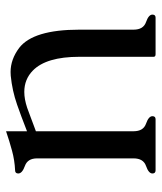

<svg xmlns="http://www.w3.org/2000/svg" viewBox="29 -553 524 622"><g transform="rotate(-90 291.0 -242.0)"><path d="M176.8 -416.5Q203.6 -426.8 224.1 -434.6Q244.6 -442.4 263.2 -448.7Q308.1 -464.4 356.4 -469.2Q362.3 -469.7 368.7 -469.7Q409.7 -469.7 446.8 -441.9Q505.9 -396.5 505.9 -247.1V-71.3Q505.9 -39.6 530.3 -31Q554.7 -22.5 554.7 -10.3Q554.7 0 544.9 0H426.3Q418 0 418 -6.3V-247.1Q418 -354 373.5 -397.5Q345.2 -425.3 304.2 -425.3Q280.8 -425.3 252.9 -416Q242.2 -412.1 225.8 -406Q209.5 -399.9 197.8 -395.5Q186 -391.1 176.8 -387.7V-71.3Q176.8 -39.6 201.2 -31Q225.6 -22.5 225.6 -10.3Q225.6 0 215.8 0H50.3Q40 0 40 -10.3Q40 -22.5 64.5 -31Q88.9 -39.6 88.9 -71.3V-383.8Q88.9 -414.6 64.5 -423.3Q40 -432.1 40 -444.8Q40 -455.1 50.3 -455.1Q82.5 -456.5 114 -465.1Q145.5 -473.6 176.8 -484.4Z"/></g></svg>

Font: Caudex
Style: Regular
Weight: 400
Version: Version 1.01